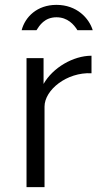

<svg xmlns="http://www.w3.org/2000/svg" viewBox="-20 -769 427 789"><path d="M163 0V-331C163 -399 254 -473 356 -468V-540C281 -540 197 -491 159 -424V-530H89V0ZM361 -645C346 -694 296 -749 212 -749C132 -749 83 -699 69 -645H130C142 -664 163 -698 212 -698C258 -698 284 -668 298 -645Z"/></svg>

Font: Cheyenne Sans Light
Style: Regular
Weight: 300
Designer: The Public Sans project authors (U.S. Web Design System), Libre Franklin designed by Pablo Impallari and Rodrigo Fuenzal
Foundry: The Cheyenne Sans Project Authors
Version: Version 2.007